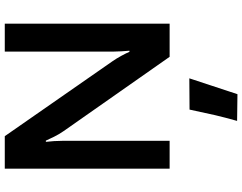

<svg xmlns="http://www.w3.org/2000/svg" viewBox="-128 -624 1043 828"><g transform="rotate(-90 394.0 -209.5)"><path d="M81.1 0H201.2V-462.4Q201.2 -478.5 200 -498.3Q198.7 -518.1 196.8 -533.7H202.1Q208 -520 218.8 -498.3Q229.5 -476.6 243.2 -457L563.5 0H706.5V-710.9H585.9V-244.6Q585.9 -228 587.2 -208.5Q588.4 -189 589.8 -173.3H585Q579.1 -187.5 567.6 -208.5Q556.2 -229.5 543.9 -247.1L221.2 -710.9H81.1ZM287.1 291 402.3 292.5 470.7 85 335.9 85.9Q321.3 155.3 311.8 196.3Q302.2 237.3 287.1 291Z"/></g></svg>

Font: Roboto Flex
Style: wght 600 wdth 140 opsz 13.0 GRAD 0.00 slnt 0.00 XTRA 468 XOPQ 96 YOPQ 79 YTLC 514 YTUC 712 YTAS 750 YTDE -203.00 YTFI 738
Weight: 600
Width: 8
Designer: Berlow after Robertson
Foundry: Google
Version: Version 3.100